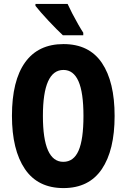

<svg xmlns="http://www.w3.org/2000/svg" viewBox="-20 -950 646 980"><path d="M565 -358Q565 -183 499.5 -86.5Q434 10 304 10Q173 10 107 -87.5Q41 -185 41 -359Q41 -538 108 -631.5Q175 -725 304 -725Q435 -725 500 -629Q565 -533 565 -358ZM199 -358Q199 -124 303 -124Q356 -124 381 -181Q406 -238 406 -358Q406 -478 380.5 -535.5Q355 -593 304 -593Q199 -593 199 -358ZM325 -930Q334 -910 349 -881Q364 -852 379.5 -825Q395 -798 405 -783V-770H301Q288 -782 268.5 -801.5Q249 -821 228 -843.5Q207 -866 189 -886.5Q171 -907 161 -920V-930Z"/></svg>

Font: Noto Sans Lao Looped ExtraCondensed ExtraBold
Style: Regular
Weight: 800
Width: 2
Designer: Mark Frömberg, Ben Mitchell
Foundry: The Fontpad Ltd
Version: Version 1.002; ttfautohint (v1.8.4.7-5d5b)